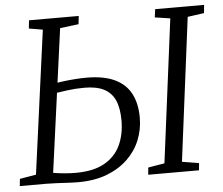

<svg xmlns="http://www.w3.org/2000/svg" viewBox="-53 -803 1009 868"><g transform="rotate(-5 452.0 -368.5)"><path d="M268.5 6Q246.5 6 220.2 4.5Q194 3 168.2 1.8Q142.5 0.5 122.5 0.5H2.5L6 -32L80 -44.5L168 -695L105.5 -705.5L109.5 -742.5H335L331 -705.5L246.5 -695L158 -46Q180.5 -42 208.2 -39.5Q236 -37 259.5 -37Q340.5 -37 390.5 -65.2Q440.5 -93.5 463.5 -142.8Q486.5 -192 486.5 -254.5Q486.5 -310.5 470.8 -346.2Q455 -382 421.2 -399.5Q387.5 -417 332.5 -417Q292 -417 254.5 -412Q217 -407 192 -403L196.5 -447Q214.5 -451 240.2 -454.2Q266 -457.5 293.8 -459.5Q321.5 -461.5 345.5 -461.5Q423 -461.5 472.8 -438.2Q522.5 -415 546.2 -370.2Q570 -325.5 570 -260.5Q570 -207 550.5 -159Q531 -111 492.5 -74Q454 -37 397.8 -15.5Q341.5 6 268.5 6ZM585.5 0 588.5 -32.5 663 -45 746.5 -695.5 677 -706 682 -743H904L900.5 -706L825.5 -695.5L742.5 -45L819 -32.5L816 0Z"/></g></svg>

Font: Merriweather 36pt Light
Style: Italic
Weight: 300
Italic angle: -7.8°
Version: Version 2.101